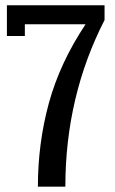

<svg xmlns="http://www.w3.org/2000/svg" viewBox="-20 -700 432 720"><path d="M5.9 -564.9V-680.2H372.1V-625Q225.1 -337.9 225.1 0H122.1Q122.1 -162.6 163.3 -313.5Q204.6 -464.4 300.8 -608.9H73.2V-564.9Z"/></svg>

Font: Margherita Bold
Style: Regular
Weight: 700
Designer: James Puckett
Foundry: Dunwich Type Founders
Version: Version 1.008;hotconv 1.0.109;makeotfexe 2.5.65596